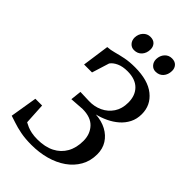

<svg xmlns="http://www.w3.org/2000/svg" viewBox="-281 -1036 1137 1137"><g transform="rotate(45 288.0 -467.0)"><path d="M221 8.5Q170 8.5 130.2 0.8Q90.5 -7 62.2 -16.8Q34 -26.5 17 -31.5L45 -201.5H101.5L109 -68.5Q121.5 -61.5 136.8 -55Q152 -48.5 173.5 -44Q195 -39.5 223.5 -39.5Q287 -39.5 331.5 -62.2Q376 -85 399.5 -126.8Q423 -168.5 423 -226.5Q423 -282.5 388.8 -319.5Q354.5 -356.5 285.5 -356.5L197.5 -350.5L205 -419L279 -416.5Q324.5 -415 363.5 -433.2Q402.5 -451.5 426.5 -487.2Q450.5 -523 450.5 -574.5Q450.5 -634 415.8 -668.5Q381 -703 316 -703Q275.5 -703 247.5 -690.2Q219.5 -677.5 206 -658L172 -549H105.5L129.5 -719Q155.5 -720.5 184 -728.5Q212.5 -736.5 248.2 -743.8Q284 -751 330.5 -751Q439.5 -751 497.5 -704.2Q555.5 -657.5 555.5 -583Q555.5 -542 539 -509.8Q522.5 -477.5 494.8 -453.5Q467 -429.5 433 -413.5Q399 -397.5 364 -389Q415.5 -385.5 454.2 -364.8Q493 -344 515 -309.2Q537 -274.5 537 -228.5Q537 -172 512 -128Q487 -84 443.5 -53.5Q400 -23 343 -7.2Q286 8.5 221 8.5ZM254 -818Q232.5 -818 218.2 -833.8Q204 -849.5 204 -873.5Q205 -903.5 223.2 -923.2Q241.5 -943 268 -943Q294 -943 307.8 -927.8Q321.5 -912.5 321 -890Q320.5 -858.5 302.2 -838.2Q284 -818 254 -818ZM434.5 -818Q413 -818 398.8 -833.8Q384.5 -849.5 384.5 -873.5Q385.5 -903.5 403.2 -923.2Q421 -943 448.5 -943Q474 -943 487.8 -927.8Q501.5 -912.5 501 -890Q500.5 -858.5 482.5 -838.2Q464.5 -818 434.5 -818Z"/></g></svg>

Font: Merriweather 36pt
Style: Italic
Weight: 400
Italic angle: -7.8°
Version: Version 2.101